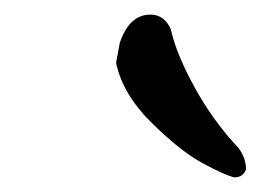

<svg xmlns="http://www.w3.org/2000/svg" viewBox="-20 -616 357 263"><path d="M307 -413Q317 -399 317 -384Q313 -373 301 -373Q288 -376 257.5 -392.5Q227 -409 187.5 -448Q148 -487 139 -530L144 -557Q157 -596 186 -596Q205 -596 214 -576Q221 -543 246.5 -496.5Q272 -450 307 -413Z"/></svg>

Font: Mr Dafoe
Style: Regular
Weight: 400
Designer: Alejandro Paul
Foundry: Alejandro Paul
Version: Version 1.000